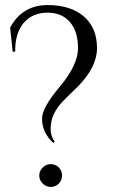

<svg xmlns="http://www.w3.org/2000/svg" viewBox="-20 -734 453 758"><path d="M20 -625Q68 -714 168 -714Q259 -714 311 -669Q363 -624 363 -544Q363 -468 285 -390L254 -360Q236 -342 225 -331Q195 -297 186 -267Q170 -209 196 -175L190 -170Q146 -211 146 -266Q146 -309 217 -393Q288 -478 288 -544Q288 -610 256 -647Q224 -684 168 -684Q108 -684 73 -643Q39 -602 40 -530H30ZM149 -9Q135 -22 135 -41Q135 -60 149 -73Q162 -86 180 -86Q199 -86 212 -73Q225 -60 225 -41Q225 -22 212 -9Q199 4 180 4Q162 4 149 -9Z"/></svg>

Font: Cinzel(RUS BY LYAJKA)
Style: Regular
Weight: 400
Designer: Natanael Gama
Version: Version 1.001;PS 001.001;hotconv 1.0.56;makeotf.lib2.0.21325